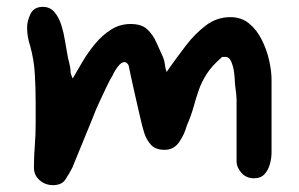

<svg xmlns="http://www.w3.org/2000/svg" viewBox="-20 -550 872 560"><path d="M134 -10Q112 -10 95.5 -24.5Q79 -39 79 -61Q79 -94 81.5 -125Q84 -156 84 -188V-254Q84 -295 81.5 -335.5Q79 -376 68 -416Q64 -428 61.5 -441.5Q59 -455 59 -469Q59 -489 69 -509.5Q79 -530 105 -530Q126 -530 139 -514.5Q152 -499 159 -476.5Q166 -454 169.5 -431.5Q173 -409 176 -394Q178 -381 182 -366Q186 -351 186 -337Q186 -336 188 -331Q190 -326 192 -321Q205 -344 221.5 -371.5Q238 -399 258.5 -423.5Q279 -448 304.5 -464Q330 -480 361 -480Q393 -480 409.5 -464.5Q426 -449 436 -426.5Q446 -404 456 -382Q460 -372 461 -361.5Q462 -351 466 -340L477 -356Q497 -384 522.5 -417.5Q548 -451 580 -475.5Q612 -500 652 -500Q684 -500 706.5 -481.5Q729 -463 743.5 -434Q758 -405 765 -374Q772 -343 772 -317V-105Q772 -90 767.5 -72.5Q763 -55 752 -42.5Q741 -30 721 -30Q698 -30 684 -46Q670 -62 670 -80V-262Q670 -265 669 -275Q668 -285 666.5 -296Q665 -307 665 -312Q665 -320 663 -337Q661 -354 655 -369Q649 -384 637 -384H628Q598 -358 583 -334.5Q568 -311 560 -288Q552 -265 545 -239.5Q538 -214 525 -184Q518 -158 502.5 -135.5Q487 -113 460 -113Q434 -113 420.5 -127.5Q407 -142 400.5 -163Q394 -184 390 -203Q388 -212 383 -233Q378 -254 372.5 -279Q367 -304 362 -326.5Q357 -349 355 -360Q349 -369 343 -369Q334 -369 324 -356Q314 -343 309 -331Q303 -322 292 -299.5Q281 -277 271.5 -256Q262 -235 259 -228Q257 -222 247.5 -199Q238 -176 226 -146.5Q214 -117 204 -93Q194 -69 191 -61Q181 -42 170.5 -26Q160 -10 134 -10Z"/></svg>

Font: Fuzzy Bubbles
Style: Bold
Weight: 700
Designer: Robert E. Leuschke
Foundry: Robert E. Leuschke
Version: Version 1.010; ttfautohint (v1.8.3)